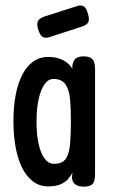

<svg xmlns="http://www.w3.org/2000/svg" viewBox="-20 -686 423 715"><path d="M291 9Q271 9 259.5 0Q248 -9 248 -28L250 -43Q244 -32 234 -20Q224 -8 206.5 0Q189 8 158 8Q128 8 104 -9.5Q80 -27 63.5 -59Q47 -91 38.5 -136Q30 -181 30 -236Q30 -289 38.5 -333Q47 -377 63.5 -408.5Q80 -440 104 -457Q128 -474 158 -474Q184 -474 202 -467.5Q220 -461 232 -450.5Q244 -440 250 -429L249 -437Q251 -458 260.5 -467Q270 -476 291 -476Q310 -476 319 -470Q328 -464 331 -453Q334 -442 334 -427V-37Q334 -23 331 -12.5Q328 -2 319 3.5Q310 9 291 9ZM181 -76Q213 -76 225.5 -95.5Q238 -115 241 -150.5Q244 -186 244 -234Q244 -281 241 -316Q238 -351 224 -371.5Q210 -392 179 -392Q160 -392 146 -372.5Q132 -353 124 -317.5Q116 -282 116 -232Q116 -184 124 -149Q132 -114 146.5 -95Q161 -76 181 -76ZM162 -547Q147 -543 138 -549Q129 -555 123 -574Q116 -595 120.5 -606Q125 -617 144 -624L269 -664Q284 -668 293 -661.5Q302 -655 307 -636Q314 -615 309 -604Q304 -593 285 -587Z"/></svg>

Font: Fredoka Condensed
Style: Regular
Weight: 400
Width: 3
Designer: Ben Nathan
Foundry: Milena B. Brandão, Ben Nathan
Version: Version 2.001